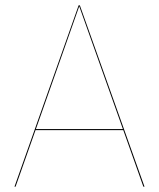

<svg xmlns="http://www.w3.org/2000/svg" viewBox="-20 -700 596 720"><path d="M517.6 0H521.9L279.4 -680.1H274.9L34.3 0H38.4L113.2 -212H442.3ZM114.6 -215.9 277.1 -676.5 440.9 -215.9Z"/></svg>

Font: Fira Sans Four
Style: Regular
Weight: 100
Designer: Carrois Corporate & Edenspiekermann AG
Foundry: Carrois Corporate GbR & Edenspiekermann AG
Version: Version 4.203;PS 004.203;hotconv 1.0.88;makeotf.lib2.5.64775